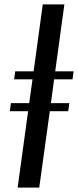

<svg xmlns="http://www.w3.org/2000/svg" viewBox="-20 -851 354 871"><path d="M60 0 107.5 -346.5H24.5L29.5 -383H112.5L127.5 -491H44L49 -527.5H132.5L174 -831H272L230.5 -527.5H314L309 -491H225.5L211 -383H294.5L289.5 -346.5H206L158 0Z"/></svg>

Font: Merriweather 120pt
Style: Italic
Weight: 400
Italic angle: -7.8°
Version: Version 2.101